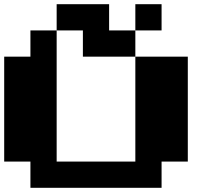

<svg xmlns="http://www.w3.org/2000/svg" viewBox="-20 -1020 1040 915"><path d="M250 -937.5V-1000H375H500V-937.5V-875H562.5H625V-937.5V-1000H687.5H750V-937.5V-875H687.5H625V-812.5V-750H750H875V-500V-250H812.5H750V-187.5V-125H437.5H125V-187.5V-250H62.5H0V-500V-750H62.5H125V-812.5V-875H187.5H250ZM375 -812.5V-875H312.5H250V-562.5V-250H437.5H625V-500V-750H500H375Z"/></svg>

Font: Press Start 2P
Style: Regular
Weight: 500
Monospace: yes
Version: Version 2.14